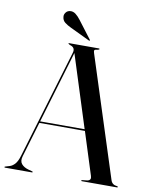

<svg xmlns="http://www.w3.org/2000/svg" viewBox="-96 -936 791 1005"><g transform="rotate(10 299.5 -433.5)"><path d="M147.5 -3Q147.5 0 144.5 0H1Q-2.5 0 -2.5 -3Q-2.5 -5 1.5 -6L24.5 -13Q38 -17 51 -31Q64 -45 73.5 -77.5L246 -654Q255 -683 223.5 -691.5Q215 -696.5 215 -697Q215 -700 219 -700H376.5Q380.5 -700 380.5 -697Q380.5 -694.5 372 -692Q357.5 -691 354.8 -686.8Q352 -682.5 356 -671L561.5 -32Q569 -8.5 595.5 -6.5Q600 -5.5 600 -3Q600 0 596.5 0H409Q405.5 0 405.5 -3Q405.5 -4.5 410.5 -6L437.5 -9Q459 -13.5 451.5 -35.5L379.5 -262H137.5L82 -76Q73.5 -49 86.2 -33.5Q99 -18 124.5 -11L143.5 -6Q147.5 -5 147.5 -3ZM140 -270.5H376.5L254.5 -654ZM251 -829.5 321 -737.5Q324 -734.5 322.5 -732Q321 -730 317 -732L213.5 -781.5Q195 -790 180.5 -801.2Q166 -812.5 165 -832.5Q164 -843.5 172.5 -854.5Q181 -865.5 196.5 -866.5Q210.5 -867.5 223.8 -857.8Q237 -848 251 -829.5Z"/></g></svg>

Font: Fraunces 144pt S000
Style: Regular
Weight: 400
Version: Version 1.000; ttfautohint (v1.8.3)